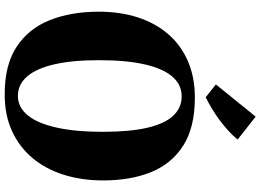

<svg xmlns="http://www.w3.org/2000/svg" viewBox="-158 -880 1049 772"><g transform="rotate(90 366.0 -493.5)"><path d="M361 11.5Q243 12.5 169 -35.5Q95 -83.5 60.8 -169Q26.5 -254.5 26.5 -367Q26.5 -453 49.5 -523.8Q72.5 -594.5 117 -646Q161.5 -697.5 225.8 -725.2Q290 -753 372.5 -753Q490.5 -753 563.8 -707Q637 -661 671 -578.2Q705 -495.5 705 -384.5Q705 -298 682.2 -225.8Q659.5 -153.5 615.2 -100.5Q571 -47.5 507 -18Q443 11.5 361 11.5ZM365.5 -41.5Q410.5 -41.5 442.8 -80.5Q475 -119.5 492.2 -195.8Q509.5 -272 509.5 -383.5Q509.5 -491.5 493.2 -561.5Q477 -631.5 445 -665.8Q413 -700 366.5 -700Q321 -700 288.5 -663.5Q256 -627 238.8 -553Q221.5 -479 221.5 -367Q221.5 -260 238.2 -187.8Q255 -115.5 287 -78.5Q319 -41.5 365.5 -41.5ZM370 -797 319 -837.5 448.5 -997.5 540.5 -925Q525 -905.5 504.8 -887.2Q484.5 -869 462 -852.2Q439.5 -835.5 416.2 -821.5Q393 -807.5 371 -797Z"/></g></svg>

Font: Merriweather 60pt Black
Style: Regular
Weight: 900
Version: Version 2.100